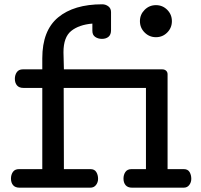

<svg xmlns="http://www.w3.org/2000/svg" viewBox="-20 -869 930 889"><path d="M551.8 -42Q551.8 -60.1 560.8 -73Q569.8 -85.9 588.9 -85.9H655.8V-461.9H274.9L275.9 -85.9H398.9Q417.5 -85.9 425.8 -72.5Q434.1 -59.1 434.1 -41Q434.1 -24.9 424.6 -12.5Q415 0 397.9 0H70.8Q50.3 0 40.5 -11.7Q30.8 -23.4 30.8 -42Q30.8 -60.1 39.8 -73Q48.8 -85.9 67.9 -85.9H175.8V-461.9H88.9Q68.4 -461.9 58.6 -473.6Q48.8 -485.4 48.8 -503.9Q48.8 -522 57.9 -534.9Q66.9 -547.9 85.9 -547.9H175.8V-599.1Q175.8 -727.5 249 -788.3Q322.3 -849.1 453.1 -849.1Q469.2 -849.1 481.7 -839.6Q494.1 -830.1 494.1 -813V-729Q494.1 -708.5 482.4 -698.7Q470.7 -689 452.1 -689Q434.1 -689 420.9 -698Q407.7 -707 407.7 -726.1V-759.8Q345.2 -754.4 309.6 -725.6Q273.9 -696.8 273.9 -627L275.9 -547.9H731Q742.2 -547.9 749 -541.7Q755.9 -535.6 755.9 -524.9V-85.9H831.1Q849.6 -85.9 857.7 -72.5Q865.7 -59.1 865.7 -41Q865.7 -24.9 856.4 -12.5Q847.2 0 830.1 0H591.8Q571.3 0 561.5 -11.7Q551.8 -23.4 551.8 -42ZM702.1 -696.8Q671.4 -696.8 649.7 -718.5Q627.9 -740.2 627.9 -771Q627.9 -801.8 649.7 -823.5Q671.4 -845.2 702.1 -845.2Q732.9 -845.2 754.4 -823.5Q775.9 -801.8 775.9 -771Q775.9 -740.2 754.4 -718.5Q732.9 -696.8 702.1 -696.8Z"/></svg>

Font: Cutive
Style: Regular
Weight: 400
Designer: Vernon Adams
Version: Version 1.002